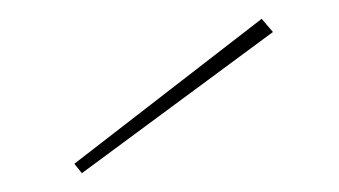

<svg xmlns="http://www.w3.org/2000/svg" viewBox="-20 -817 360 204"><path d="M67 -633 59 -643 258 -797 270 -783Z"/></svg>

Font: Grandiflora One
Style: Regular
Weight: 400
Designer: Haesung Cho
Foundry: JAMO
Version: Version 1.000; ttfautohint (v1.8.4.7-5d5b);gftools[0.9.28]